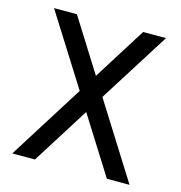

<svg xmlns="http://www.w3.org/2000/svg" viewBox="-101 -761 802 851"><g transform="rotate(15 300.0 -335.0)"><path d="M43 -670 248 -345 31 0H135L300 -262L465 0H569L352 -345L557 -670H452L300 -428L148 -670Z"/></g></svg>

Font: LT Wave Mono
Style: Regular
Weight: 400
Designer: Daniel Lyons
Version: Version 2.5 (Glyphs App)